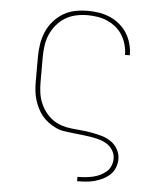

<svg xmlns="http://www.w3.org/2000/svg" viewBox="-53 -584 706 836"><g transform="rotate(5 300.0 -166.5)"><path d="M315 205V186H316Q332 186 348.5 184.5Q365 183 381 179.5Q397 176 412 169Q427 162 439.5 151.5Q452 141 458.5 125.5Q465 110 465 93Q465 74 454.5 57Q444 40 427.5 30Q411 20 392 15Q373 10 354 7Q335 4 316 2Q297 0 278 -2Q259 -4 239.5 -7Q220 -10 202.5 -18.5Q185 -27 169.5 -38.5Q154 -50 142 -65Q130 -80 121.5 -97.5Q113 -115 107.5 -133.5Q102 -152 100 -171.5Q98 -191 98 -210V-320Q98 -348 102.5 -376Q107 -404 118 -429.5Q129 -455 147.5 -476.5Q166 -498 190 -512.5Q214 -527 242 -532.5Q270 -538 298 -538Q323 -538 347.5 -534Q372 -530 395 -520Q418 -510 437.5 -493.5Q457 -477 470 -456Q483 -435 489.5 -410.5Q496 -386 496 -361H475Q475 -383 469 -405Q463 -427 451.5 -446Q440 -465 422.5 -479.5Q405 -494 384.5 -503Q364 -512 342 -515.5Q320 -519 298 -519Q272 -519 247 -513.5Q222 -508 200.5 -495Q179 -482 162.5 -462Q146 -442 136 -419Q126 -396 122.5 -370.5Q119 -345 119 -320V-210Q119 -188 122 -165.5Q125 -143 133.5 -122Q142 -101 155.5 -83Q169 -65 187 -51.5Q205 -38 226.5 -31Q248 -24 270.5 -21.5Q293 -19 315.5 -17Q338 -15 360 -11Q382 -7 403.5 -1Q425 5 444 17.5Q463 30 474.5 50.5Q486 71 486 93Q486 112 479 130.5Q472 149 458 162Q444 175 427 183.5Q410 192 391.5 197Q373 202 354 203.5Q335 205 316 205Z"/></g></svg>

Font: Iosevka Slab Thin Extended
Style: Regular
Weight: 100
Width: 7
Monospace: yes
Designer: Belleve Invis
Foundry: Belleve Invis
Version: Version 11.1.1; ttfautohint (v1.8.3)